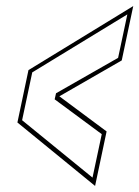

<svg xmlns="http://www.w3.org/2000/svg" viewBox="-20 -613 460 634"><path d="M294 1 37.5 -208.5 74 -381.5 420 -593 382 -413.5 176 -295 332 -179ZM285.5 -26.5 316 -170 160.5 -285 165 -305 370 -422 400.5 -565.5 86.5 -374 53 -216Z"/></svg>

Font: Tourney Thin
Style: Italic
Weight: 100
Italic angle: -12°
Designer: Tyler Finck
Foundry: Etcetera Type Co
Version: Version 1.015